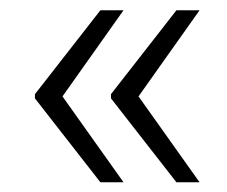

<svg xmlns="http://www.w3.org/2000/svg" viewBox="-20 -434 450 381"><path d="M225.1 -413.6 104 -242.7 225.1 -72.3H179.2L49.3 -238.8V-247.1L179.2 -413.6ZM376 -413.6 254.9 -242.7 376 -72.3H330.1L200.2 -238.8V-247.1L330.1 -413.6Z"/></svg>

Font: Yantramanav Light
Style: Regular
Weight: 300
Version: Version 1.001;PS 1.0;hotconv 1.0.72;makeotf.lib2.5.5900; ttf